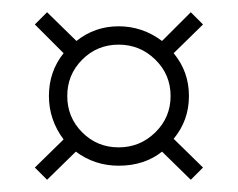

<svg xmlns="http://www.w3.org/2000/svg" viewBox="-20 -507 389 314"><path d="M312 -467 264 -420Q289 -390 289 -350Q289 -310 264 -280L312 -233L292 -213L245 -259Q216 -236 174 -236Q135 -236 104 -259L57 -213L37 -233L84 -279Q60 -311 60 -350Q60 -390 84 -420L37 -467L57 -487L105 -440Q135 -464 174 -464Q213 -464 245 -440L292 -487ZM234 -409.5Q209 -434 174 -434Q139 -434 114.5 -409.5Q90 -385 90 -350Q90 -315 114.5 -290.5Q139 -266 174 -266Q209 -266 234 -290.5Q259 -315 259 -350Q259 -385 234 -409.5Z"/></svg>

Font: TypoPRO Bebas Neue
Style: Regular
Weight: 400
Designer: Ryoichi Tsunekawa
Foundry: Ryoichi Tsunekawa
Version: Version 001.003